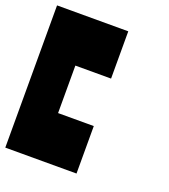

<svg xmlns="http://www.w3.org/2000/svg" viewBox="-132 -816 805 913"><g transform="rotate(20 270.0 -360.0)"><path d="M0 -719.7Q89.8 -719.7 360.4 -719.7Q360.4 -660.2 360.4 -480.5Q315.4 -480.5 179.7 -480.5Q179.7 -419.9 179.7 -240.2Q224.6 -240.2 360.4 -240.2Q360.4 -179.7 360.4 0Q269.5 0 0 0Q0 -179.7 0 -719.7Z"/></g></svg>

Font: RevK
Style: Book
Weight: 400
Designer: RevK
Foundry: RevK
Version: Version 1.0